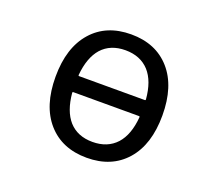

<svg xmlns="http://www.w3.org/2000/svg" viewBox="-124 -938 1248 1100"><g transform="rotate(20 500.0 -388.0)"><path d="M295.9 -441.4Q295.9 -436.5 299.8 -436.5H702.1Q706.1 -436.5 706.1 -441.4Q697.3 -550.8 645.5 -608.4Q591.8 -667 500.5 -667Q409.2 -667 356.4 -608.4Q305.7 -550.8 295.9 -441.4ZM299.8 -338.9Q295.9 -338.9 295.9 -334Q305.7 -224.6 356.4 -167Q409.2 -108.4 500.5 -108.4Q591.8 -108.4 645.5 -167Q697.3 -224.6 706.1 -334Q706.1 -338.9 702.1 -338.9ZM262.7 -665Q349.6 -763.7 500.5 -763.7Q651.4 -763.7 738.8 -664.6Q826.2 -565.4 826.2 -387.7Q826.2 -210 738.8 -110.8Q651.4 -11.7 500.5 -11.7Q349.6 -11.7 262.2 -110.8Q174.8 -210 174.8 -387.7Q174.8 -565.4 262.7 -665Z"/></g></svg>

Font: Gen Jyuu Gothic L Monospace Medium
Style: Regular
Weight: 500
Designer: [Source Han Sans]
Ryoko NISHIZUKA  (kana & ideographs); Paul D. Hunt (Latin, Greek & Cyrillic); Wenlong ZHANG  (bopomofo
Version: Version 1.002.20150607